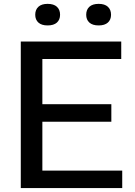

<svg xmlns="http://www.w3.org/2000/svg" viewBox="-20 -950 680 970"><path d="M85 0V-740H592.5V-652H194V-423.5H542.5V-335H194V-88H597.5V0ZM478.5 -821.5Q447.5 -821.5 431.5 -836Q415.5 -850.5 415.5 -875.5Q415.5 -901 431.5 -915.8Q447.5 -930.5 478.5 -930.5Q509 -930.5 525 -915.8Q541 -901 541 -875.5Q541 -850.5 525 -836Q509 -821.5 478.5 -821.5ZM220.5 -821.5Q190 -821.5 174 -836Q158 -850.5 158 -875.5Q158 -901 174 -915.8Q190 -930.5 220.5 -930.5Q251.5 -930.5 267.5 -915.8Q283.5 -901 283.5 -875.5Q283.5 -850.5 267.5 -836Q251.5 -821.5 220.5 -821.5Z"/></svg>

Font: Encode Sans SmExp Md
Style: Regular
Weight: 500
Width: 6
Designer: Multiple Designers
Foundry: Impallari Type
Version: Version 3.002; ttfautohint (v1.8.3) -l 8 -r 50 -G 200 -x 14 